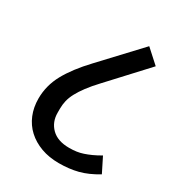

<svg xmlns="http://www.w3.org/2000/svg" viewBox="-167 -795 839 908"><g transform="rotate(30 253.0 -341.5)"><path d="M289 5Q235 5 191.5 -11Q148 -27 117 -55.5Q86 -84 69.5 -124Q53 -164 53 -212Q53 -283 88 -347Q123 -411 192 -484L383 -688L457 -621L272 -421Q241 -388 220.5 -360.5Q200 -333 187.5 -309.5Q175 -286 170 -264.5Q165 -243 165 -221V-199Q165 -148 198.5 -115Q232 -82 295 -82Q316 -82 334 -84.5Q352 -87 370 -93Q388 -99 408 -108Q428 -117 452 -131L492 -51Q439 -19 392 -7Q345 5 289 5Z"/></g></svg>

Font: IBM Plex Sans Devanagari Medium
Style: Regular
Weight: 500
Designer: Mike Abbink, Paul van der Laan, Pieter van Rosmalen, Erin McLaughlin
Foundry: Bold Monday
Version: Version 1.1